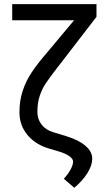

<svg xmlns="http://www.w3.org/2000/svg" viewBox="-20 -727 534 930"><path d="M447.3 -645.5 284.2 -433.6 256.8 -398.4Q218.8 -349.1 200.9 -322Q183.1 -294.9 172.1 -261.7Q161.1 -228.5 161.1 -184.6Q161.1 -149.4 181.6 -123.3Q202.1 -97.2 237.3 -86.9L300.8 -67.4Q359.9 -49.8 393.3 -21.2Q426.8 7.3 426.8 41Q426.8 74.2 403.3 111.6Q379.9 148.9 339.8 182.6L289.1 138.7Q310.1 116.2 322 93.8Q334 71.3 334 55.7Q334 42 314.9 28.8Q295.9 15.6 262.7 5.9L219.7 -6.8Q151.9 -26.4 113 -73.2Q74.2 -120.1 74.2 -182.6Q74.2 -239.3 89.6 -286.4Q105 -333.5 133.3 -376.2Q161.6 -418.9 209 -473.6L338.9 -628.9H39.1V-707H447.3Z"/></svg>

Font: Pretendard GOV
Style: Regular
Weight: 400
Designer: Base glyphs from Inter by Rasmus Andersson; Hangeul glyphs from Noto Sans CJK(Source Han Sans) by Jang Soo-young and Kan
Foundry: Kil Hyung-jin
Version: Version 1.309